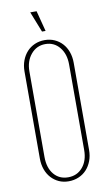

<svg xmlns="http://www.w3.org/2000/svg" viewBox="-95 -900 538 953"><g transform="rotate(-10 174.0 -423.5)"><path d="M50 -569Q50 -599 59.5 -624Q69 -649 85.5 -667Q102 -685 125 -695Q148 -705 175 -705Q202 -705 224.5 -695Q247 -685 263.5 -667Q280 -649 289 -624Q298 -599 298 -569V-130Q298 -100 288.5 -75Q279 -50 262.5 -32Q246 -14 222.5 -4Q199 6 172 6Q145 6 123 -4Q101 -14 84.5 -32Q68 -50 59 -75Q50 -100 50 -130ZM74 -134Q74 -79 101 -46.5Q128 -14 173 -14Q218 -14 246 -47Q274 -80 274 -134V-565Q274 -618 246.5 -651.5Q219 -685 175 -685Q131 -685 102.5 -651Q74 -617 74 -565ZM170 -749 129 -853H161L188 -749Z"/></g></svg>

Font: Moniqa Thin Paragraph
Style: Regular
Weight: 100
Designer: Rajesh Rajput
Foundry: Rajesh Rajput
Version: Version 1.000